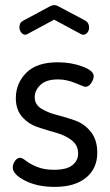

<svg xmlns="http://www.w3.org/2000/svg" viewBox="-20 -724 432 752"><path d="M192 -647 88 -591Q84 -588 79 -588Q70 -588 63 -597Q56 -606 56 -617Q56 -636 71 -643L175 -699Q185 -704 192 -704Q201 -704 209 -699L313 -644Q329 -635 329 -616Q329 -605 322.5 -596.5Q316 -588 306 -588Q304 -588 300 -589Q298 -591 296 -591ZM191 -59Q241 -59 263.5 -77Q286 -95 286 -122Q286 -155 261 -174.5Q236 -194 200 -204Q164 -214 128 -226Q92 -238 67 -266Q42 -294 42 -340Q42 -397 82.5 -438.5Q123 -480 206 -480Q259 -480 303 -463.5Q347 -447 347 -426Q347 -414 337.5 -399Q328 -384 314 -384Q310 -384 275.5 -398.5Q241 -413 207 -413Q161 -413 138.5 -391.5Q116 -370 116 -343Q116 -315 141 -299Q166 -283 202 -274Q238 -265 274.5 -252Q311 -239 336 -207.5Q361 -176 361 -126Q361 -64 317 -28Q273 8 194 8Q126 8 78 -16.5Q30 -41 30 -68Q30 -81 38.5 -93.5Q47 -106 59 -106Q67 -106 82 -94Q97 -82 125 -70.5Q153 -59 191 -59Z"/></svg>

Font: Dosis
Style: Medium
Weight: 500
Designer: Edgar Tolentino, Pablo Impallari, Igino Marini
Foundry: Edgar Tolentino, Pablo Impallari, Igino Marini
Version: Version 1.007